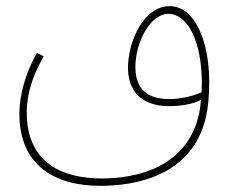

<svg xmlns="http://www.w3.org/2000/svg" viewBox="-20 -416 748 624"><path d="M306 188C422 188 604 155 649 -34C656 -64 660 -103 660 -148C660 -286 612 -396 531 -396C448 -396 396 -283 396 -195C396 -96 470 -71 527 -71C564 -71 602 -76 633 -91C632 -76 630 -62 628 -51C590 135 412 164 311 164C183 164 67 114 67 -50C67 -124 96 -188 122 -233L100 -244C45 -147 43 -66 43 -46C43 119 155 188 306 188ZM420 -198C420 -282 471 -371 526 -371C594 -371 636 -274 636 -146C636 -136 635 -126 635 -116C607 -104 569 -94 531 -94C482 -94 420 -108 420 -198Z"/></svg>

Font: Noto Sans Arabic UI Cn Th
Style: Regular
Weight: 100
Width: 3
Designer: Monotype Design Team, Nadine Chahine and Nizar Qandah
Foundry: Monotype Imaging Inc.
Version: Version 2.010